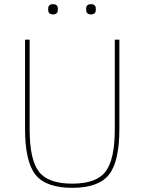

<svg xmlns="http://www.w3.org/2000/svg" viewBox="-20 -888 692 920"><path d="M211 -840V-847Q211 -868 234 -868Q257 -868 257 -847V-840Q257 -819 234 -819Q211 -819 211 -840ZM393 -840V-847Q393 -868 416 -868Q439 -868 439 -847V-840Q439 -819 416 -819Q393 -819 393 -840ZM100 -698H122V-268Q122 -124 166 -66Q210 -8 326 -8Q442 -8 486 -66Q530 -124 530 -268V-698H552V-270Q552 -114 502 -51Q452 12 326 12Q200 12 150 -51Q100 -114 100 -270Z"/></svg>

Font: IBM Plex Sans Thin
Style: Regular
Weight: 100
Designer: Mike Abbink, Paul van der Laan, Pieter van Rosmalen
Foundry: Bold Monday
Version: Version 3.0